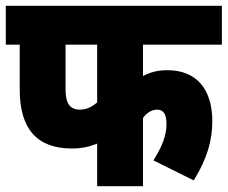

<svg xmlns="http://www.w3.org/2000/svg" viewBox="-20 -642 785 662"><path d="M473 -488H745V-622H0V-488H48V-333C48 -197 108 -130 228 -130C261 -130 289 -136 315 -147V0H473V-235C484 -251 502 -264 521 -264C543 -264 554 -250 554 -214C554 -172 537 -134 509 -89L648 -20C695 -96 712 -159 712 -224C712 -334 658 -400 557 -400C524 -400 498 -393 473 -380ZM206 -488H315V-289C297 -273 277 -264 256 -264C221 -264 206 -285 206 -334Z"/></svg>

Font: Noto Sans Devanagari Condensed Black
Style: Regular
Weight: 900
Width: 3
Designer: Jelle Bosma - Monotype Design Team
Foundry: Monotype Imaging Inc.
Version: Version 2.004